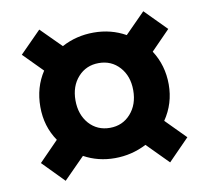

<svg xmlns="http://www.w3.org/2000/svg" viewBox="-76 -734 912 838"><g transform="rotate(-10 380.5 -315.0)"><path d="M142 -163Q96 -230 96 -316.5Q96 -403 140 -470L56 -555L150 -650L239 -561Q304 -596 381 -596Q458 -596 522 -560L611 -650L705 -555L621 -469Q665 -401 665 -316.5Q665 -232 618 -163L705 -75L612 20L519 -74Q453 -40 378.5 -40Q304 -40 242 -74L149 20L56 -75ZM288 -214Q324 -174 380 -174Q436 -174 472 -214.5Q508 -255 508 -318Q508 -381 472 -421Q436 -461 380 -461Q324 -461 288 -421Q252 -381 252 -318Q252 -255 288 -214Z"/></g></svg>

Font: Montserrat_am3
Style: Bold
Weight: 700
Designer: Julieta Ulanovsky
Foundry: Julieta Ulanovsky. Armenina letters added by Vahan Hovhannisyan
Version: Version 2.001